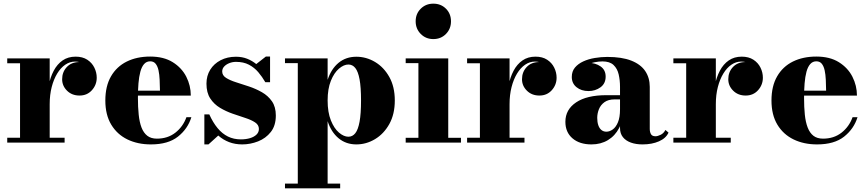

<svg xmlns="http://www.w3.org/2000/svg" viewBox="-20 -779 4738 1049"><path d="M236.5 -210Q236.5 -263 245.5 -309.8Q254.5 -356.5 273.5 -392.5Q292.5 -428.5 322.2 -449Q352 -469.5 393 -469.5Q431 -469.5 456.8 -452.8Q482.5 -436 495.5 -409.5Q508.5 -383 508.5 -354.5Q508.5 -315.5 482.2 -286.2Q456 -257 414.5 -257Q373 -257 346.2 -283.5Q319.5 -310 319.5 -346Q319.5 -385.5 345 -412.8Q370.5 -440 414 -440Q441.5 -440 462.5 -427.8Q483.5 -415.5 495.5 -396Q507.5 -376.5 507.5 -354.5H481Q481 -378 470 -398Q459 -418 438.5 -430.2Q418 -442.5 389.5 -442.5Q361.5 -442.5 336.5 -425.5Q311.5 -408.5 292.5 -377.2Q273.5 -346 262.5 -303.5Q251.5 -261 251.5 -210ZM251.5 -460V-26.5H333V0H19.5V-26.5H89.5V-433.5H19.5V-460Z M804.5 10Q732.5 10 676.2 -17.2Q620 -44.5 587.8 -98Q555.5 -151.5 555.5 -230Q555.5 -308.5 586.5 -362Q617.5 -415.5 672.8 -442.8Q728 -470 800.5 -470Q874.5 -470 923.8 -439.2Q973 -408.5 997.8 -359.8Q1022.5 -311 1022.5 -256.5H622V-283.5H854Q853.5 -314.5 852.2 -343.2Q851 -372 846 -394.8Q841 -417.5 830.2 -430.8Q819.5 -444 800.5 -444Q780.5 -444 767.2 -429Q754 -414 746.8 -387Q739.5 -360 736.5 -323.8Q733.5 -287.5 733.5 -244.5Q733.5 -193.5 737.8 -152.5Q742 -111.5 753.2 -82.2Q764.5 -53 784.8 -37.2Q805 -21.5 837 -21.5Q896.5 -21.5 938.2 -54.2Q980 -87 998.5 -138.5H1025.5Q1006 -75 952.2 -32.5Q898.5 10 804.5 10Z M1096.5 10V-154H1123.5Q1143.5 -109.5 1168.8 -79Q1194 -48.5 1225.5 -33Q1257 -17.5 1296 -17.5Q1323.5 -17.5 1346 -24.2Q1368.5 -31 1381.5 -43.8Q1394.5 -56.5 1394.5 -74.5Q1394.5 -96.5 1373.8 -110.2Q1353 -124 1320.5 -134.5Q1288 -145 1251.2 -157.8Q1214.5 -170.5 1182 -190Q1149.5 -209.5 1128.8 -241Q1108 -272.5 1108 -322Q1108 -365 1128.5 -398Q1149 -431 1185.5 -450Q1222 -469 1269 -469Q1303 -469 1330.5 -458Q1358 -447 1380 -429L1432.5 -470H1455.5V-330H1429.5Q1412.5 -359.5 1391 -384.8Q1369.5 -410 1340 -425.5Q1310.5 -441 1269.5 -441Q1250.5 -441 1233.2 -434.2Q1216 -427.5 1205 -415.8Q1194 -404 1194 -388.5Q1194 -367 1215.2 -353.5Q1236.5 -340 1269.8 -329.5Q1303 -319 1340.5 -306.5Q1378 -294 1411.2 -275Q1444.5 -256 1465.8 -225.5Q1487 -195 1487 -148Q1487 -92.5 1459.5 -57.8Q1432 -23 1389.8 -6.5Q1347.5 10 1303.5 10Q1264.5 10 1231.8 -2.5Q1199 -15 1172.5 -38.5L1119 10Z M1537 250V224H1607V-434H1537V-460H1770V-343Q1789.5 -402.5 1829.8 -435.8Q1870 -469 1927 -469Q1981 -469 2029 -440.5Q2077 -412 2107 -358.5Q2137 -305 2137 -230Q2137 -155 2107 -101.2Q2077 -47.5 2029 -18.8Q1981 10 1927 10Q1870.5 10 1830 -23.5Q1789.5 -57 1770 -117V224H1838.5V250ZM1883.5 -32Q1906 -32 1921.2 -51.2Q1936.5 -70.5 1944.5 -114Q1952.5 -157.5 1952.5 -230Q1952.5 -302.5 1944.5 -345.5Q1936.5 -388.5 1921.2 -407.5Q1906 -426.5 1883.5 -426.5Q1858.5 -426.5 1832 -404Q1805.5 -381.5 1787.8 -337.8Q1770 -294 1770 -230Q1770 -165.5 1787.8 -121.2Q1805.5 -77 1832 -54.5Q1858.5 -32 1883.5 -32Z M2347.5 -565.5Q2306.5 -565.5 2278.8 -593.5Q2251 -621.5 2251 -662.5Q2251 -704 2278.8 -731.5Q2306.5 -759 2347.5 -759Q2389 -759 2416.5 -731.5Q2444 -704 2444 -662.5Q2444 -621.5 2416.5 -593.5Q2389 -565.5 2347.5 -565.5ZM2429 -460V-26H2498.5V0H2196.5V-26H2266V-434H2196.5V-460Z M2749 -210Q2749 -263 2758 -309.8Q2767 -356.5 2786 -392.5Q2805 -428.5 2834.8 -449Q2864.5 -469.5 2905.5 -469.5Q2943.5 -469.5 2969.2 -452.8Q2995 -436 3008 -409.5Q3021 -383 3021 -354.5Q3021 -315.5 2994.8 -286.2Q2968.5 -257 2927 -257Q2885.5 -257 2858.8 -283.5Q2832 -310 2832 -346Q2832 -385.5 2857.5 -412.8Q2883 -440 2926.5 -440Q2954 -440 2975 -427.8Q2996 -415.5 3008 -396Q3020 -376.5 3020 -354.5H2993.5Q2993.5 -378 2982.5 -398Q2971.5 -418 2951 -430.2Q2930.5 -442.5 2902 -442.5Q2874 -442.5 2849 -425.5Q2824 -408.5 2805 -377.2Q2786 -346 2775 -303.5Q2764 -261 2764 -210ZM2764 -460V-26.5H2845.5V0H2532V-26.5H2602V-433.5H2532V-460Z M3490.5 10Q3454.5 10 3426.8 0Q3399 -10 3383.2 -29.8Q3367.5 -49.5 3367.5 -79.5V-304.5Q3367.5 -340.5 3360.2 -372.2Q3353 -404 3332.2 -423.8Q3311.5 -443.5 3271.5 -443.5Q3252 -443.5 3229 -439Q3206 -434.5 3185 -424.8Q3164 -415 3150.8 -398.8Q3137.5 -382.5 3137.5 -358.5H3105Q3105 -392.5 3132 -414Q3159 -435.5 3195.5 -435.5Q3233.5 -435.5 3261.2 -416.2Q3289 -397 3289 -360.5Q3289 -322.5 3260.8 -302Q3232.5 -281.5 3195.5 -281.5Q3156 -281.5 3130 -302.5Q3104 -323.5 3104 -358.5Q3104 -389 3121.2 -409.8Q3138.5 -430.5 3166.8 -443.5Q3195 -456.5 3229.5 -462.2Q3264 -468 3298 -468Q3377.5 -468 3429 -447.8Q3480.5 -427.5 3505.2 -390.8Q3530 -354 3530 -304.5V-75Q3530 -58 3536.5 -46.2Q3543 -34.5 3561.5 -34.5Q3573 -34.5 3589.5 -42.5Q3606 -50.5 3615.5 -69L3632.5 -54.5Q3618.5 -23.5 3580.2 -6.8Q3542 10 3490.5 10ZM3211.5 10Q3146.5 10 3107.8 -23.2Q3069 -56.5 3069 -113.5Q3069 -180.5 3127.8 -219.8Q3186.5 -259 3293 -259H3414V-236H3338.5Q3303.5 -236 3282.5 -220.8Q3261.5 -205.5 3252.2 -182.2Q3243 -159 3243 -135Q3243 -112 3248.8 -95Q3254.5 -78 3265.8 -68.8Q3277 -59.5 3293 -59.5Q3310.5 -59.5 3327.8 -71.8Q3345 -84 3356.2 -111Q3367.5 -138 3367.5 -181.5H3385Q3385 -123 3362.8 -80Q3340.5 -37 3301.5 -13.5Q3262.5 10 3211.5 10Z M3876 -210Q3876 -263 3885 -309.8Q3894 -356.5 3913 -392.5Q3932 -428.5 3961.8 -449Q3991.5 -469.5 4032.5 -469.5Q4070.5 -469.5 4096.2 -452.8Q4122 -436 4135 -409.5Q4148 -383 4148 -354.5Q4148 -315.5 4121.8 -286.2Q4095.5 -257 4054 -257Q4012.5 -257 3985.8 -283.5Q3959 -310 3959 -346Q3959 -385.5 3984.5 -412.8Q4010 -440 4053.5 -440Q4081 -440 4102 -427.8Q4123 -415.5 4135 -396Q4147 -376.5 4147 -354.5H4120.5Q4120.5 -378 4109.5 -398Q4098.5 -418 4078 -430.2Q4057.5 -442.5 4029 -442.5Q4001 -442.5 3976 -425.5Q3951 -408.5 3932 -377.2Q3913 -346 3902 -303.5Q3891 -261 3891 -210ZM3891 -460V-26.5H3972.5V0H3659V-26.5H3729V-433.5H3659V-460Z M4444 10Q4372 10 4315.8 -17.2Q4259.5 -44.5 4227.2 -98Q4195 -151.5 4195 -230Q4195 -308.5 4226 -362Q4257 -415.5 4312.2 -442.8Q4367.5 -470 4440 -470Q4514 -470 4563.2 -439.2Q4612.5 -408.5 4637.2 -359.8Q4662 -311 4662 -256.5H4261.5V-283.5H4493.5Q4493 -314.5 4491.8 -343.2Q4490.5 -372 4485.5 -394.8Q4480.5 -417.5 4469.8 -430.8Q4459 -444 4440 -444Q4420 -444 4406.8 -429Q4393.5 -414 4386.2 -387Q4379 -360 4376 -323.8Q4373 -287.5 4373 -244.5Q4373 -193.5 4377.2 -152.5Q4381.5 -111.5 4392.8 -82.2Q4404 -53 4424.2 -37.2Q4444.5 -21.5 4476.5 -21.5Q4536 -21.5 4577.8 -54.2Q4619.5 -87 4638 -138.5H4665Q4645.5 -75 4591.8 -32.5Q4538 10 4444 10Z"/></svg>

Font: Bodoni Moda 9pt ExtraBold
Style: Regular
Weight: 800
Designer: Owen Earl
Foundry: indestructible type
Version: Version 2.005